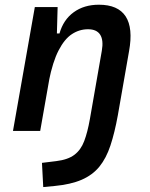

<svg xmlns="http://www.w3.org/2000/svg" viewBox="-20 -547 626 802"><path d="M160.6 234.4 155.3 133.3 214.8 126Q263.7 120.1 290.8 99.6Q317.9 79.1 331.8 42.2Q345.7 5.4 355.5 -49.8L405.3 -335Q413.1 -379.4 398.4 -402.1Q383.8 -424.8 347.7 -424.8Q311.5 -424.8 280.5 -404.5Q249.5 -384.3 224.9 -336.7Q200.2 -289.1 184.1 -208L208.5 -407.2H228.5Q244.6 -464.4 287.8 -495.8Q331.1 -527.3 393.1 -527.3Q473.1 -527.3 504.9 -478.5Q536.6 -429.7 519 -333L472.2 -65.4Q459 7.3 441.4 60.5Q423.8 113.8 395.3 148.9Q366.7 184.1 321 203.9Q275.4 223.6 207 230ZM34.2 0 125.5 -517.6H220.7L217.3 -394L147.9 0Z"/></svg>

Font: Cascadia Mono Medium
Style: Italic
Weight: 500
Italic angle: -10°
Monospace: yes
Designer: Aaron Bell
Foundry: Saja Typeworks
Version: Version 2407.024